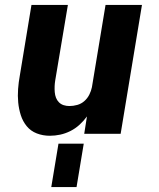

<svg xmlns="http://www.w3.org/2000/svg" viewBox="-20 -540 640 775"><path d="M181 8Q153 8 128.5 -1.5Q104 -11 88 -30.5Q72 -50 64 -75Q56 -100 53.5 -126.5Q51 -153 53 -180.5Q55 -208 60 -235L107 -520H254L203 -216Q201 -204 200.5 -192Q200 -180 201 -168Q202 -156 206 -145.5Q210 -135 218 -127Q226 -119 237 -115.5Q248 -112 260 -112Q276 -112 292 -116.5Q308 -121 320.5 -132Q333 -143 340.5 -158Q348 -173 351 -188L406 -520H553L467 0H320L331 -70Q318 -52 301 -36.5Q284 -21 264 -11Q244 -1 223 3.5Q202 8 181 8ZM187 215 216 40H318L289 215Z"/></svg>

Font: Iosevka SS04 Heavy Extended
Style: Italic
Weight: 900
Width: 7
Italic angle: -9°
Monospace: yes
Designer: Belleve Invis
Foundry: Belleve Invis
Version: Version 19.0.0; ttfautohint (v1.8.4)